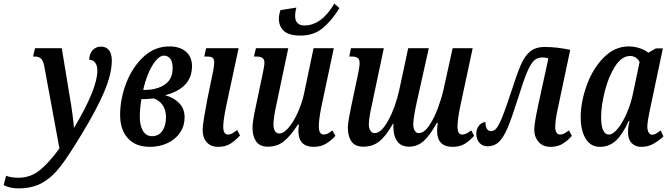

<svg xmlns="http://www.w3.org/2000/svg" viewBox="-162 -803 3716 1063"><path d="M-142 222 -128 170Q-102 181 -61 181Q8 181 59.5 138.5Q111 96 167 19L83 -437Q77 -467 65 -478.5Q53 -490 29 -490H21L32 -536H180L224 -269Q232 -225 239 -172Q246 -119 247 -97H249Q377 -312 377 -412Q377 -440 365 -456Q353 -472 332 -472Q333 -507 351.5 -526Q370 -545 396 -545Q426 -545 441.5 -525Q457 -505 457 -467Q457 -394 415 -295Q373 -196 290 -60Q219 58 173.5 117.5Q128 177 73 208.5Q18 240 -60 240Q-106 240 -142 222Z M503 -167Q503 -254 536.5 -342Q570 -430 632 -488Q694 -546 775 -546Q834 -546 867.5 -517Q901 -488 901 -437Q901 -374 862.5 -334Q824 -294 752 -276Q800 -263 830 -232Q860 -201 860 -153Q860 -106 835 -69Q810 -32 766 -11Q722 10 668 10Q589 10 546 -37.5Q503 -85 503 -167ZM637 -305Q706 -305 750 -334.5Q794 -364 794 -427Q794 -461 780.5 -478Q767 -495 747 -495Q722 -495 698 -464.5Q674 -434 656.5 -389.5Q639 -345 631 -305ZM757 -154Q757 -194 738.5 -221Q720 -248 689 -258Q654 -254 621 -254Q612 -202 612 -156Q612 -108 629.5 -78.5Q647 -49 680 -49Q717 -49 737 -78.5Q757 -108 757 -154Z M960 -83Q960 -105 968.5 -156Q977 -207 986 -254L1019 -414Q1024 -444 1024 -457Q1024 -477 1015 -483.5Q1006 -490 983 -490H969L979 -536H1159L1091 -219Q1074 -138 1074 -102Q1074 -58 1100 -58Q1112 -58 1122 -63.5Q1132 -69 1151 -83L1167 -53Q1140 -24 1113 -7Q1086 10 1046 10Q1005 10 982.5 -15.5Q960 -41 960 -83Z M1490 -78Q1490 -90 1493 -114H1488Q1446 -50 1409.5 -20.5Q1373 9 1321 9Q1276 9 1256 -20Q1236 -49 1236 -95Q1236 -131 1254 -212L1291 -388Q1302 -438 1302 -456Q1302 -474 1291 -482Q1280 -490 1256 -490H1244L1255 -536H1434L1371 -237Q1352 -153 1352 -115Q1352 -92 1360 -78Q1368 -64 1385 -64Q1409 -64 1437 -97.5Q1465 -131 1488 -183Q1511 -235 1522 -288L1574 -536H1686L1615 -201Q1603 -137 1603 -102Q1603 -81 1610 -69.5Q1617 -58 1629 -58Q1641 -58 1652.5 -63.5Q1664 -69 1678 -81L1695 -51Q1671 -24 1642 -7Q1613 10 1575 10Q1490 10 1490 -78ZM1382 -700Q1382 -722 1391 -747L1479 -761Q1472 -738 1472 -713Q1472 -689 1485 -675.5Q1498 -662 1523 -662Q1618 -662 1689 -783L1717 -758Q1677 -692 1626.5 -649Q1576 -606 1502 -606Q1438 -606 1410 -631.5Q1382 -657 1382 -700Z M2258 -79Q2258 -100 2262 -122H2256Q2219 -54 2184 -22.5Q2149 9 2103 9Q2059 9 2037.5 -20.5Q2016 -50 2016 -100V-119H2014Q1976 -51 1939 -21Q1902 9 1850 9Q1804 9 1784 -19.5Q1764 -48 1764 -95Q1764 -117 1770 -150Q1776 -183 1782 -212L1820 -392Q1829 -434 1829 -453Q1829 -475 1818 -482.5Q1807 -490 1785 -490H1772L1781 -536H1963L1898 -228Q1880 -148 1880 -115Q1880 -94 1888.5 -80Q1897 -66 1913 -66Q1949 -66 1988 -137Q2027 -208 2048 -303L2098 -536H2212L2146 -240Q2139 -210 2132.5 -172.5Q2126 -135 2126 -115Q2126 -94 2134 -80Q2142 -66 2156 -66Q2186 -66 2214 -107.5Q2242 -149 2262.5 -204.5Q2283 -260 2293 -305L2344 -536H2455L2386 -214Q2371 -142 2371 -102Q2371 -58 2396 -58Q2408 -58 2418.5 -63Q2429 -68 2447 -81L2463 -51Q2438 -23 2410.5 -6.5Q2383 10 2344 10Q2258 10 2258 -79Z M2796 -85Q2796 -118 2815 -208L2874 -479Q2861 -485 2842 -485Q2814 -485 2795.5 -468.5Q2777 -452 2757 -405.5Q2737 -359 2706 -259Q2672 -151 2648.5 -95.5Q2625 -40 2599.5 -16.5Q2574 7 2538 7Q2508 7 2491.5 -13.5Q2475 -34 2475 -61Q2475 -91 2491 -109Q2507 -127 2526 -127Q2525 -107 2532.5 -92Q2540 -77 2557 -77Q2573 -77 2586.5 -93Q2600 -109 2617.5 -151.5Q2635 -194 2662 -276Q2699 -391 2720.5 -441.5Q2742 -492 2772.5 -517.5Q2803 -543 2855 -543Q2920 -543 2995 -527L2927 -205Q2912 -137 2912 -100Q2912 -80 2919 -69Q2926 -58 2939 -58Q2950 -58 2960 -63Q2970 -68 2988 -81L3004 -51Q2981 -24 2953 -7Q2925 10 2886 10Q2844 10 2820 -17.5Q2796 -45 2796 -85Z M3053 -153Q3053 -237 3086 -329.5Q3119 -422 3180 -484Q3241 -546 3319 -546Q3350 -546 3380 -536Q3410 -526 3427 -511L3469 -535H3508L3441 -218Q3422 -131 3422 -103Q3422 -81 3429.5 -69Q3437 -57 3449 -57Q3459 -57 3469.5 -63Q3480 -69 3496 -81L3511 -47Q3483 -22 3454 -6Q3425 10 3388 10Q3355 10 3335 -11Q3315 -32 3315 -70Q3315 -93 3318.5 -111.5Q3322 -130 3323 -134H3319Q3287 -62 3249.5 -26Q3212 10 3159 10Q3108 10 3080.5 -35.5Q3053 -81 3053 -153ZM3343 -288 3379 -459Q3372 -475 3358 -484Q3344 -493 3327 -493Q3280 -493 3243.5 -436Q3207 -379 3186.5 -298Q3166 -217 3166 -154Q3166 -105 3177.5 -81.5Q3189 -58 3208 -58Q3232 -58 3259 -91.5Q3286 -125 3309 -178.5Q3332 -232 3343 -288Z"/></svg>

Font: Noto Serif CondSemiBold
Style: Italic
Weight: 600
Width: 3
Italic angle: -12°
Designer: Monotype Design Team
Foundry: Monotype Imaging Inc.
Version: Version 1.001